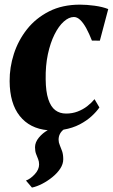

<svg xmlns="http://www.w3.org/2000/svg" viewBox="-20 -566 498 847"><path d="M94.5 230.5Q114 223.5 133.2 202.8Q152.5 182 152.5 159.5Q152.5 146.5 148.2 136Q144 125.5 139.2 113.2Q134.5 101 134.5 83.5Q134.5 61.5 151.5 41Q168.5 20.5 190.5 8.5Q111 1 67 -54.5Q23 -110 22.5 -208Q22 -268.5 41.2 -328.2Q60.5 -388 99.2 -437Q138 -486 196.5 -515.8Q255 -545.5 333 -545.5Q362 -545.5 397.2 -540.8Q432.5 -536 457.5 -526L420.5 -386.5Q411.5 -386.5 403 -386.8Q394.5 -387 385.5 -387Q373.5 -417.5 360.8 -441Q348 -464.5 334.2 -477.8Q320.5 -491 306 -491Q284 -491 261.5 -471Q239 -451 220.5 -414Q202 -377 191.2 -326.8Q180.5 -276.5 181.5 -216Q182 -162 193 -128.5Q204 -95 223.8 -80Q243.5 -65 271.5 -65Q299 -65 322.5 -74Q346 -83 364.8 -97.5Q383.5 -112 397 -128.5L418.5 -92Q406 -73.5 384.2 -53.5Q362.5 -33.5 331.5 -17.2Q300.5 -1 260 6Q249.5 14.5 244 25.5Q238.5 36.5 238.5 50.5Q238.5 62.5 243.8 74.5Q249 86.5 254 101Q259 115.5 259 136.5Q259 157.5 245.8 177.8Q232.5 198 211.2 215.2Q190 232.5 166.2 244.8Q142.5 257 121 261.5Z"/></svg>

Font: Merriweather 72pt ExtraBold
Style: Italic
Weight: 800
Italic angle: -7.8°
Version: Version 2.101